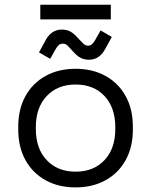

<svg xmlns="http://www.w3.org/2000/svg" viewBox="-20 -802 658 836"><path d="M309 14Q235 14 178.6 -17.1Q122.2 -48.2 90.9 -104.9Q59.5 -161.5 59.5 -237.8V-250.8Q59.5 -327 90.9 -383.6Q122.2 -440.2 178.6 -471.4Q235 -502.5 309 -502.5Q383 -502.5 439.4 -471.4Q495.8 -440.2 527.1 -383.6Q558.5 -327 558.5 -250.8V-237.8Q558.5 -161.5 527.1 -104.9Q495.8 -48.2 439.4 -17.1Q383 14 309 14ZM309 -54.5Q388 -54.5 435 -104.8Q482 -155 482 -240V-248.5Q482 -333.5 435.1 -383.8Q388.2 -434 309 -434Q230.8 -434 183.4 -383.8Q136 -333.5 136 -248.5V-240Q136 -155 183.4 -104.8Q230.8 -54.5 309 -54.5ZM223.5 -590 198.5 -545.8 149.8 -574 180.5 -630.2Q191.8 -650.2 209.1 -661.8Q226.5 -673.2 249.2 -673.2Q270.5 -673.2 286.2 -664.8Q302 -656.2 319.5 -636.2Q332.2 -622.2 342 -612.8Q351.8 -603.2 362.5 -603.2Q373.8 -603.2 380.6 -609.5Q387.5 -615.8 393 -625.2L418 -669.5L466.8 -641.2L436 -585Q424.8 -565.2 407.9 -553.6Q391 -542 367.2 -542Q346 -542 330.2 -550.5Q314.5 -559 297 -579Q285 -593 275.4 -602.5Q265.8 -612 254 -612Q242.8 -612 236 -605.8Q229.2 -599.5 223.5 -590ZM462.5 -717.5H155.5V-781.5H462.5Z"/></svg>

Font: Space Grotesk Variable Light
Style: Regular
Weight: 300
Designer: Florian Karsten
Foundry: Florian Karsten
Version: Version 2.000